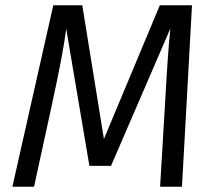

<svg xmlns="http://www.w3.org/2000/svg" viewBox="-20 -708 811 728"><path d="M670 0H587L606 -318Q617 -519 626 -600L401 -79H319L231 -599Q221 -514 176 -307L109 0H27L182 -688H292L374 -181L586 -688H708Z"/></svg>

Font: Fira Sans TEST Book
Style: Italic
Weight: 350
Italic angle: -8°
Designer: Carrois Corporate & Edenspiekermann AG
Foundry: Carrois Corporate GbR & Edenspiekermann AG
Version: Version 4.201